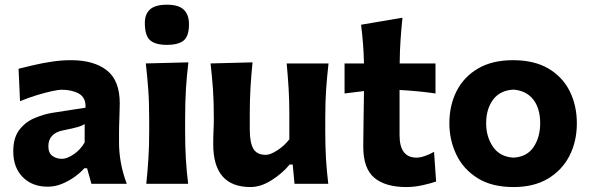

<svg xmlns="http://www.w3.org/2000/svg" viewBox="-20 -762 2446 796"><path d="M178 12Q113.5 12 74.2 -27.8Q35 -67.5 35 -134.5Q35 -191 60.2 -223.8Q85.5 -256.5 122.8 -272.2Q160 -288 195.5 -294L334.5 -315.5Q336.5 -357.5 307.2 -373.8Q278 -390 235 -390Q222.5 -390 194 -383.8Q165.5 -377.5 130.5 -366.8Q95.5 -356 63 -342.5L57 -477Q81.5 -483 117 -491.5Q152.5 -500 193.5 -506.2Q234.5 -512.5 274.5 -512.5Q369 -512.5 422.8 -470.5Q476.5 -428.5 476.5 -333.5Q476.5 -309 475 -274.2Q473.5 -239.5 473.5 -211.5V-169.5Q473.5 -131.5 480.8 -89.2Q488 -47 505.5 0H359L341 -64.5H329.5Q315 -47.5 290.8 -29.8Q266.5 -12 237.5 0Q208.5 12 178 12ZM237 -103.5Q257.5 -103.5 285.2 -122Q313 -140.5 331 -171.5V-248Q321.5 -241 304 -235.8Q286.5 -230.5 239 -221Q212 -215.5 196.2 -199.2Q180.5 -183 180.5 -156Q180.5 -127 197.8 -115.2Q215 -103.5 237 -103.5Z M586.5 0Q592 -53.5 595.2 -103.8Q598.5 -154 598.5 -216V-266Q598.5 -340.5 594.5 -393Q590.5 -445.5 584.5 -499L761 -503.5Q754.5 -449 751 -395.5Q747.5 -342 747.5 -266V-216Q747.5 -154 750.5 -103.8Q753.5 -53.5 760 0ZM671.5 -576Q624 -576 602.2 -595.2Q580.5 -614.5 580.5 -667Q580.5 -704 602.2 -723.2Q624 -742.5 672.5 -742.5Q720.5 -742.5 742 -721.8Q763.5 -701 763.5 -661.5Q763.5 -613 742 -594.5Q720.5 -576 671.5 -576Z M1018.5 13.5Q864 13.5 864 -164Q864 -196.5 865.2 -221.2Q866.5 -246 866.5 -272Q866.5 -342 862.8 -393.8Q859 -445.5 853 -499L1027 -503.5Q1021.5 -450 1018.5 -398.2Q1015.5 -346.5 1015.5 -291V-225Q1015.5 -172 1030 -146Q1044.5 -120 1082 -120Q1101 -120 1130.5 -139.2Q1160 -158.5 1179.5 -184.5V-291Q1179.5 -346.5 1176.5 -396Q1173.5 -445.5 1168.5 -499H1342Q1336 -445.5 1332.2 -393.8Q1328.5 -342 1328.5 -272V-216Q1328.5 -154 1331.5 -103.8Q1334.5 -53.5 1341 0H1201L1193.5 -80H1181Q1150.5 -43 1105.8 -14.8Q1061 13.5 1018.5 13.5Z M1665 13.5Q1577.5 13.5 1531.8 -25Q1486 -63.5 1486 -154.5Q1486 -206 1487.2 -261.8Q1488.5 -317.5 1489 -384.5L1408.5 -374.5V-499H1489Q1488 -542.5 1485 -580.8Q1482 -619 1477 -659.5L1648.5 -688.5Q1643.5 -639 1640.5 -595Q1637.5 -551 1637 -499H1785.5V-374.5Q1748 -380 1710.5 -383.5Q1673 -387 1636.5 -389V-201.5Q1636.5 -108.5 1707 -108.5Q1721.5 -108.5 1741.5 -115.2Q1761.5 -122 1779.5 -132.5L1788 -9.5Q1769 -2.5 1733.5 5.5Q1698 13.5 1665 13.5Z M2109.5 13.5Q2018.5 13.5 1959.5 -23.8Q1900.5 -61 1871.8 -121.2Q1843 -181.5 1843 -251Q1843 -325.5 1873.2 -384.8Q1903.5 -444 1962.2 -478.2Q2021 -512.5 2106.5 -512.5Q2195 -512.5 2253.8 -477.8Q2312.5 -443 2342 -383.8Q2371.5 -324.5 2371.5 -251Q2371.5 -175.5 2340.8 -115.8Q2310 -56 2251.5 -21.2Q2193 13.5 2109.5 13.5ZM2109 -108.5Q2164.5 -111.5 2192 -152.2Q2219.5 -193 2219.5 -251Q2219.5 -312.5 2191 -349.2Q2162.5 -386 2109 -390.5Q2053 -387.5 2024.2 -348.8Q1995.5 -310 1995.5 -251Q1995.5 -194.5 2024.2 -153Q2053 -111.5 2109 -108.5Z"/></svg>

Font: Commissioner Flair
Style: Bold
Weight: 700
Designer: Kostas Bartsokas
Foundry: Kostas Bartsokas
Version: Version 1.000; ttfautohint (v1.8.3)